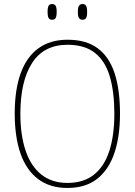

<svg xmlns="http://www.w3.org/2000/svg" viewBox="-20 -922 669 952"><path d="M314 10Q227 10 168.5 -34.5Q110 -79 81.5 -161.5Q53 -244 53 -359Q53 -477 82.5 -558.5Q112 -640 170.5 -682.5Q229 -725 315 -725Q407 -725 464 -683Q521 -641 548 -559.5Q575 -478 575 -358Q575 -245 547 -162.5Q519 -80 461.5 -35Q404 10 314 10ZM314 -15Q395 -15 446.5 -56.5Q498 -98 522.5 -175Q547 -252 547 -358Q547 -466 524.5 -542.5Q502 -619 451 -659.5Q400 -700 315 -700Q197 -700 139 -609.5Q81 -519 81 -358Q81 -252 107 -175Q133 -98 185 -56.5Q237 -15 314 -15ZM389 -824Q378 -824 372 -832Q366 -840 366 -863Q366 -886 372 -894Q378 -902 389 -902Q401 -902 406.5 -894Q412 -886 412 -863Q412 -840 406.5 -832Q401 -824 389 -824ZM238 -824Q227 -824 221.5 -832Q216 -840 216 -863Q216 -886 221.5 -894Q227 -902 238 -902Q250 -902 255.5 -894Q261 -886 261 -863Q261 -840 255.5 -832Q250 -824 238 -824Z"/></svg>

Font: Noto Serif Khmer SemiCondensed Thin
Style: Regular
Weight: 250
Width: 4
Designer: Danh Hong and the Monotype Design Team
Foundry: Monotype Imaging Inc.
Version: Version 2.004